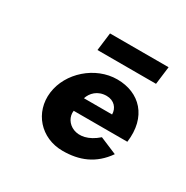

<svg xmlns="http://www.w3.org/2000/svg" viewBox="-74 -303 361 372"><g transform="rotate(30 107.0 -116.5)"><path d="M93 -104C97 -117 109 -130 129 -130C146 -130 156 -118 156 -104ZM161 -56C120 -20 84 -46 88 -73H208C216 -133 181 -168 131 -168C82 -168 37 -128 31 -81C25 -34 59 5 108 5C145 5 176 -7 199 -40ZM74 -238 69 -198H200L205 -238Z"/></g></svg>

Font: Hussar Tani
Style: DwaKurs
Weight: 700
Foundry: Cannot Into Space Fonts
Version: Version 0.92